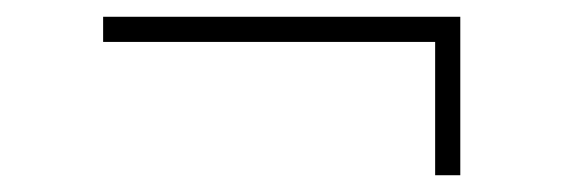

<svg xmlns="http://www.w3.org/2000/svg" viewBox="-20 -397 672 229"><path d="M529 -188V-377H103V-347H499V-188Z"/></svg>

Font: LT Wave Text Thin
Style: Regular
Weight: 100
Designer: Daniel Lyons
Version: Version 2.5 (Glyphs App)